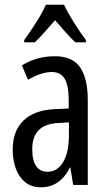

<svg xmlns="http://www.w3.org/2000/svg" viewBox="-20 -786 456 816"><path d="M213 -547Q289 -547 321 -499Q353 -451 353 -362V0H291L279 -74H277Q235 10 154 10Q113 10 86 -12.5Q59 -35 46.5 -71.5Q34 -108 34 -150Q34 -230 80 -274Q126 -318 211 -322L272 -325V-360Q272 -422 255 -451Q238 -480 200 -480Q156 -480 99 -447L73 -508Q136 -547 213 -547ZM225 -263Q117 -257 117 -152Q117 -103 134 -79.5Q151 -56 182 -56Q224 -56 248.5 -97.5Q273 -139 273 -212V-266ZM252 -766Q268 -732 294 -690.5Q320 -649 345 -616V-606H300Q279 -626 258 -650Q237 -674 214 -700Q191 -674 168.5 -648.5Q146 -623 128 -606H83V-616Q110 -653 135.5 -693.5Q161 -734 175 -766Z"/></svg>

Font: Noto Sans Ethiopic ExtraCondensed
Style: Regular
Weight: 400
Width: 2
Designer: Monotype Design Team
Foundry: Monotype Imaging Inc.
Version: Version 2.102; ttfautohint (v1.8.4.7-5d5b)